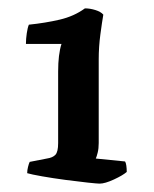

<svg xmlns="http://www.w3.org/2000/svg" viewBox="-20 -785 369 459"><path d="M218 -346Q213 -346 189.5 -348.5Q166 -351 136 -355Q106 -359 80.5 -363.5Q55 -368 45 -371Q45 -378 47 -386Q49 -394 51 -398L92 -406Q106 -408 112.5 -415Q119 -422 119 -443V-614Q119 -655 127 -680H42Q42 -692 44 -705.5Q46 -719 49 -726Q88 -730 122.5 -738Q157 -746 183 -765Q195 -765 208 -761Q221 -757 227 -750Q224 -733 220 -703Q216 -673 216 -643V-443Q216 -430 213.5 -420Q211 -410 209 -406L279 -399Q281 -396 282 -389Q283 -382 283 -374Q274 -366 252.5 -356Q231 -346 218 -346Z"/></svg>

Font: Texturina SemiBold
Style: Regular
Weight: 600
Designer: Guillermo Torres Carreño
Foundry: Omnibus-Type
Version: Version 1.002; ttfautohint (v1.8.3)